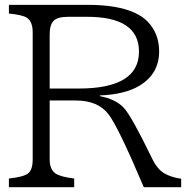

<svg xmlns="http://www.w3.org/2000/svg" viewBox="-20 -780 790 800"><path d="M17.1 -759.8H345.7Q470.2 -759.8 541.5 -726.6Q573.7 -711.9 593.8 -691.4Q643.1 -641.1 643.1 -565.9Q643.1 -473.1 562.5 -423.8Q502.4 -386.7 396 -382.3V-379.4Q461.4 -367.2 495.6 -331.1Q527.3 -297.4 610.8 -125.5L613.8 -119.1Q635.3 -75.2 664.1 -58.1Q691.9 -41.5 734.9 -35.2V0H579.1Q474.1 -248.5 432.6 -303.2Q388.7 -361.3 295.9 -361.3H187V-115.2Q187 -74.7 210.9 -57.6Q230.5 -43.5 289.1 -36.1V0H17.1V-36.1Q79.1 -43 97.2 -57.6Q116.2 -73.2 116.2 -115.2V-645Q116.2 -690.4 91.8 -706.1Q74.7 -717.8 17.1 -723.6ZM187 -411.1H308.1Q559.1 -411.1 559.1 -564.9Q559.1 -710 342.8 -710H264.6Q219.7 -710 203.6 -693.4Q187 -676.8 187 -636.7Z"/></svg>

Font: BIZ UDPMincho
Style: Regular
Weight: 400
Designer: TypeBank Co., Ltd.
Foundry: Morisawa Inc.
Version: Version 1.06